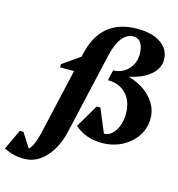

<svg xmlns="http://www.w3.org/2000/svg" viewBox="-334 -900 1181 1274"><g transform="rotate(15 256.5 -263.0)"><path d="M-51 251Q-91 251 -122.5 243.5Q-154 236 -192 218L-127 79H-102L-39 178Q-7 147 13 63L118 -397H22V-419L141 -502L147 -526Q204 -777 454 -777Q556 -777 615.5 -735.5Q675 -694 675 -623Q675 -562 621 -517.5Q567 -473 478 -455Q540 -438 588 -404Q636 -370 663 -324Q690 -278 690 -224Q690 -157 653.5 -102.5Q617 -48 555.5 -16Q494 16 417 16Q307 16 231 -51L324 -209H349L417 -47Q447 -47 471.5 -69.5Q496 -92 510 -129.5Q524 -167 524 -213Q524 -297 477 -347Q430 -397 351 -397L367 -469Q407 -469 439.5 -488.5Q472 -508 491 -541.5Q510 -575 510 -615Q510 -721 438 -721Q395 -721 362 -678.5Q329 -636 311 -557L184 -1Q167 76 132 132.5Q97 189 50.5 220Q4 251 -51 251Z"/></g></svg>

Font: Platypi
Style: Bold Italic
Weight: 700
Italic angle: -13°
Designer: David Sargent
Foundry: Bolt Cutter Type
Version: Version 1.200; ttfautohint (v1.8.4.7-5d5b)